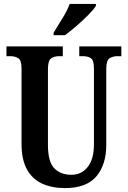

<svg xmlns="http://www.w3.org/2000/svg" viewBox="-20 -951 653 981"><path d="M312 10Q246 10 196 -12.5Q146 -35 118 -85Q90 -135 90 -217V-602Q90 -643 73.5 -653.5Q57 -664 32 -664H13V-714H301V-664H283Q258 -664 241.5 -653Q225 -642 225 -598V-210Q225 -125 257 -91.5Q289 -58 345 -58Q397 -58 428.5 -98.5Q460 -139 460 -213V-602Q460 -643 444.5 -653.5Q429 -664 403 -664H385V-714H600V-664H581Q556 -664 539.5 -653Q523 -642 523 -598V-211Q523 -110 472.5 -50Q422 10 312 10ZM254 -784Q274 -818 299 -857.5Q324 -897 336 -931H470V-921Q460 -904 432.5 -876Q405 -848 372 -819.5Q339 -791 312 -771H254Z"/></svg>

Font: Noto Serif Ethiopic ExtraCondensed
Style: Bold
Weight: 700
Width: 2
Designer: Monotype Design Team
Foundry: Monotype Imaging Inc.
Version: Version 2.102; ttfautohint (v1.8.4.7-5d5b)